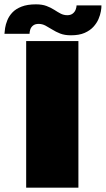

<svg xmlns="http://www.w3.org/2000/svg" viewBox="-48 -864 487 884"><path d="M72.5 0H313V-675H72.5ZM278.5 -701.5Q316.5 -701.5 341.5 -712.5Q366.5 -723.5 382 -740.5Q397.5 -757.5 405.5 -776.2Q413.5 -795 416.5 -812Q419.5 -829 419 -839H304.5Q304.5 -831 300.5 -820Q296.5 -809 286.8 -801.5Q277 -794 262 -794Q245.5 -794 231.5 -801.2Q217.5 -808.5 201.8 -818.8Q186 -829 166 -836.5Q146 -844 117.5 -844Q78 -844 51.2 -833.5Q24.5 -823 9 -806.5Q-6.5 -790 -14.2 -770.8Q-22 -751.5 -24.5 -735Q-27 -718.5 -27.5 -708.5H88Q88 -716.5 91.2 -727.5Q94.5 -738.5 104 -746.2Q113.5 -754 130 -754Q146.5 -754 161.5 -746Q176.5 -738 192.8 -727.8Q209 -717.5 229.2 -709.5Q249.5 -701.5 278.5 -701.5Z"/></svg>

Font: Anybody SemiExpanded Black
Style: Regular
Weight: 900
Width: 6
Version: Version 1.113;gftools[0.9.25]